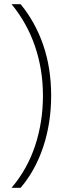

<svg xmlns="http://www.w3.org/2000/svg" viewBox="-20 -978 304 912"><path d="M223 -524Q223 -394 185.5 -281Q148 -168 78 -86H35Q111 -176 147.5 -288Q184 -400 184 -524Q184 -647 146.5 -757.5Q109 -868 35 -958H78Q148 -873 185.5 -763.5Q223 -654 223 -524Z"/></svg>

Font: Noto Sans Khmer UI ExtraLight
Style: Regular
Weight: 200
Designer: Danh Hong and the Monotype Design Team
Foundry: Monotype Imaging Inc.
Version: Version 2.002; ttfautohint (v1.8.4.7-5d5b)